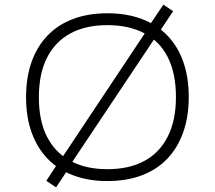

<svg xmlns="http://www.w3.org/2000/svg" viewBox="-20 -770 923 825"><path d="M441 8Q360 8 295 -16.5Q230 -41 185 -87.5Q140 -134 116 -200.5Q92 -267 92 -352Q92 -437 115.5 -503.5Q139 -570 184 -617Q229 -664 294 -688.5Q359 -713 442 -713Q524 -713 589 -688.5Q654 -664 699 -617.5Q744 -571 767.5 -504.5Q791 -438 791 -353Q791 -268 767 -201Q743 -134 698.5 -87.5Q654 -41 589 -16.5Q524 8 441 8ZM441 -43Q534 -43 599.5 -78Q665 -113 700.5 -182.5Q736 -252 736 -353Q736 -454 701.5 -523Q667 -592 600.5 -627Q534 -662 441 -662Q349 -662 283.5 -627Q218 -592 182.5 -523Q147 -454 147 -352Q147 -251 182 -182.5Q217 -114 283 -78.5Q349 -43 441 -43ZM221 35 179 7 234 -77 255 -105 609 -637 624 -664 682 -750 724 -722 668 -638 648 -610 293 -78 278 -51Z"/></svg>

Font: Nunito Sans 7pt SemiExpanded ExtraLight
Style: Regular
Weight: 250
Width: 6
Designer: Vernon Adams
Foundry: Vernon Adams
Version: Version 3.101;gftools[0.9.27]